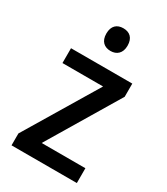

<svg xmlns="http://www.w3.org/2000/svg" viewBox="-186 -827 789 909"><g transform="rotate(30 209.0 -372.5)"><path d="M213 -745C179 -745 155 -726 155 -683C155 -641 179 -621 213 -621C246 -621 271 -641 271 -683C271 -726 247 -745 213 -745ZM388 0V-81H149L380 -467V-539H45V-458H267L31 -65V0Z"/></g></svg>

Font: Noto Sans Arabic UI SmCn Md
Style: Regular
Weight: 500
Width: 4
Designer: Monotype Design Team, Nadine Chahine and Nizar Qandah
Foundry: Monotype Imaging Inc.
Version: Version 2.010